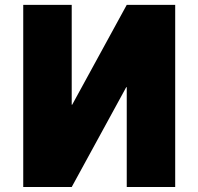

<svg xmlns="http://www.w3.org/2000/svg" viewBox="-20 -750 796 770"><path d="M73.2 0V-730.5H267.6V-330.1H269.5L488.3 -730.5H682.6V0H488.3V-400.4H486.3L267.6 0Z"/></svg>

Font: GenEi M Gothic v2 Black
Style: Regular
Weight: 900
Version: Version 2.0